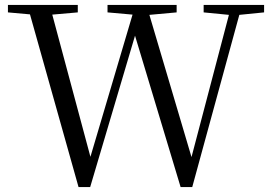

<svg xmlns="http://www.w3.org/2000/svg" viewBox="-20 -748 1093 775"><path d="M802 -698 904 -688 753 -114 583 -688 693 -698V-728H414V-698L515 -689L345 -115L191 -689L294 -698V-728H12V-698L101 -690L297 7H344L525 -604L709 7H756L946 -688L1046 -698V-728H802Z"/></svg>

Font: Source Han Serif KR
Style: Regular
Weight: 400
Designer: Ryoko NISHIZUKA 西塚涼子 (kana & ideographs); Frank Grießhammer (Latin, Greek & Cyrillic); Wenlong ZHANG 张文龙 (bopomofo); San
Foundry: Adobe
Version: Version 2.001;hotconv 1.1.0;makeotfexe 2.6.0